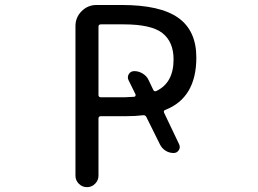

<svg xmlns="http://www.w3.org/2000/svg" viewBox="-20 -775 1040 774"><path d="M520.5 -384.8Q524.4 -384.8 525.9 -388.2Q527.3 -391.6 526.4 -394.5L498 -452.1Q492.2 -464.8 499.5 -476.6Q506.8 -488.3 521.5 -488.3Q539.1 -488.3 555.2 -478.5Q571.3 -468.8 579.1 -452.1L597.7 -413.1Q601.6 -404.3 610.4 -408.2Q679.7 -441.4 679.7 -535.2Q679.7 -606.4 634.8 -641.6Q589.8 -676.8 478.5 -676.8H386.7Q377 -676.8 377 -667V-392.6Q377 -382.8 386.7 -382.8H481.4Q505.9 -383.8 520.5 -384.8ZM702.1 -193.4Q708 -180.7 700.7 -169.4Q693.4 -158.2 679.7 -158.2Q662.1 -158.2 647.5 -167.5Q632.8 -176.8 625 -192.4L570.3 -302.7Q566.4 -311.5 556.6 -310.5Q527.3 -306.6 488.3 -306.6H386.7Q377 -306.6 377 -296.9V-66.4Q377 -47.9 363.3 -34.2Q349.6 -20.5 330.6 -20.5Q311.5 -20.5 297.9 -34.2Q284.2 -47.9 284.2 -66.4V-669.9Q284.2 -705.1 309.1 -730Q334 -754.9 369.1 -754.9H470.7Q626 -754.9 698.7 -703.1Q771.5 -651.4 771.5 -543Q771.5 -380.9 646.5 -332Q637.7 -329.1 641.6 -320.3Z"/></svg>

Font: Rounded-X Mgen+ 1m regular
Style: Regular
Weight: 400
Designer: [Source Han Sans]
Ryoko NISHIZUKA  (kana & ideographs); Paul D. Hunt (Latin, Greek & Cyrillic); Wenlong ZHANG  (bopomofo
Version: Version 1.059.20150602